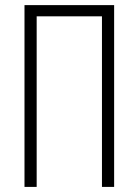

<svg xmlns="http://www.w3.org/2000/svg" viewBox="-20 -734 544 754"><path d="M76.2 0V-713.9H428.2V0H380.4V-669.9H124V0Z"/></svg>

Font: Open Sans Condensed Light
Style: Regular
Weight: 300
Width: 3
Designer: Monotype Design Team
Foundry: Monotype Imaging Inc.
Version: Version 3.003; ttfautohint (v1.8.4)